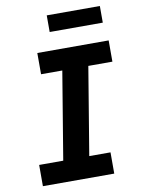

<svg xmlns="http://www.w3.org/2000/svg" viewBox="-100 -1000 799 1068"><g transform="rotate(-10 300.0 -466.0)"><path d="M54 0V-120H190L272 -615H152V-735H555V-615H419L337 -120H457V0ZM240 -838V-932H540V-838Z"/></g></svg>

Font: Iosevka Curly Slab HvEx
Style: Italic
Weight: 900
Width: 7
Italic angle: -9°
Monospace: yes
Designer: Belleve Invis
Foundry: Belleve Invis
Version: Version 11.1.0; ttfautohint (v1.8.3)